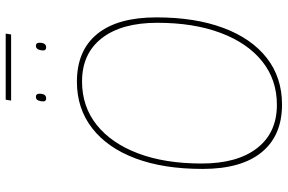

<svg xmlns="http://www.w3.org/2000/svg" viewBox="-188 -812 1010 674"><g transform="rotate(-90 317.0 -475.0)"><path d="M287 10Q178 10 119.5 -61.5Q61 -133 61 -269Q61 -406 98 -504.5Q135 -603 204 -656.5Q273 -710 367 -710Q477 -710 535 -638.5Q593 -567 593 -431Q593 -295 556 -196Q519 -97 450.5 -43.5Q382 10 287 10ZM286 -8Q374 -8 438.5 -59.5Q503 -111 538.5 -205.5Q574 -300 574 -428Q574 -553 520 -622.5Q466 -692 368 -692Q280 -692 215.5 -640.5Q151 -589 115.5 -495Q80 -401 80 -272Q80 -147 134 -77.5Q188 -8 286 -8ZM488 -818Q477 -818 477 -828Q477 -839 481 -846.5Q485 -854 493 -854Q504 -854 504 -842Q504 -818 488 -818ZM309 -818Q298 -818 298 -828Q298 -838 301.5 -846Q305 -854 314 -854Q325 -854 325 -842Q325 -818 309 -818ZM301 -941 304 -960H536L533 -941Z"/></g></svg>

Font: Georama Thin
Style: Italic
Weight: 100
Italic angle: -9°
Designer: Jean-Baptiste Levee
Foundry: Production Type
Version: Version 1.000